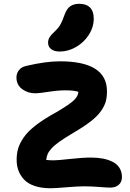

<svg xmlns="http://www.w3.org/2000/svg" viewBox="-20 -1004 688 1014"><path d="M295.9 -731.9Q266.1 -731.9 250 -744.6Q233.9 -757.3 233.9 -778.8Q233.9 -794.4 241.7 -807.1Q249.5 -819.8 267.1 -835.9Q288.6 -856 299.3 -875Q310.1 -894 320.8 -925.8Q332.5 -958 351.1 -970.9Q369.6 -983.9 398.9 -983.9Q436 -983.9 455.6 -964.1Q475.1 -944.3 475.1 -905.8Q475.1 -860.8 449.2 -820.3Q423.3 -779.8 381.8 -755.9Q340.3 -731.9 295.9 -731.9ZM247.1 -9.8Q199.2 -9.8 163.6 -21.7Q127.9 -33.7 107.7 -55.2Q87.4 -76.7 77.6 -102.8Q67.9 -128.9 67.9 -160.2Q67.9 -192.4 75.7 -219.2Q83.5 -246.1 105 -277.8Q126.5 -309.6 169.9 -343Q213.4 -376.5 278.8 -412.1Q349.1 -453.6 370.8 -474.9Q392.6 -496.1 394 -519Q373 -526.9 325.2 -526.9Q286.1 -526.9 235.4 -519Q184.6 -511.2 167 -511.2Q127 -511.2 96.9 -533.4Q66.9 -555.7 66.9 -595.2Q66.9 -616.7 80.1 -633.5Q93.3 -650.4 118.2 -655.8Q221.7 -680.2 295.9 -680.2Q544.9 -680.2 544.9 -522Q544.9 -491.2 538.6 -468Q532.2 -444.8 513.7 -418Q495.1 -391.1 459.2 -363Q423.3 -335 366.2 -301.8Q321.8 -275.4 294.4 -256.1Q267.1 -236.8 252.2 -220.2Q237.3 -203.6 231.7 -190.4Q226.1 -177.2 224.1 -159.2Q246.6 -157.2 262.2 -157.2Q285.2 -157.2 350.8 -164.6Q416.5 -171.9 460.9 -171.9Q494.1 -171.9 522 -166.7Q549.8 -161.6 573.5 -150.1Q597.2 -138.7 610.6 -117.9Q624 -97.2 624 -68.8Q624 -43 607.2 -28.1Q590.3 -13.2 563 -13.2Q544.9 -13.2 503.4 -16.6Q461.9 -20 423.8 -20Q389.6 -20 330.6 -14.9Q271.5 -9.8 247.1 -9.8Z"/></svg>

Font: Shantell Sans Irregular
Style: Bold
Weight: 700
Designer: Stephen Nixon, Anya Danilova, Shantell Martin
Foundry: Arrow Type
Version: Version 1.006;[9816181b4]